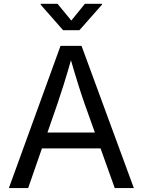

<svg xmlns="http://www.w3.org/2000/svg" viewBox="-20 -962 730 982"><path d="M25.4 0 289.6 -727.5H397L664.6 0H566.9L412.6 -431.6Q398.4 -471.7 379.6 -531.5Q360.8 -591.3 334 -684.1H351.6Q325.2 -590.3 305.9 -529.5Q286.6 -468.8 273.9 -431.6L124 0ZM158.2 -203.1V-284.2H531.7V-203.1ZM274.4 -942.4 344.7 -856.9 414.1 -942.4H501.5V-938L386.2 -807.6H302.7L188 -938V-942.4Z"/></svg>

Font: Atlassian Sans
Style: Regular
Weight: 400
Designer: Rasmus Andersson
Foundry: Modifications by Atlassian Pty Ltd, manufactured by rsms
Version: Version 4.001;git-9221beed3